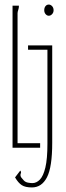

<svg xmlns="http://www.w3.org/2000/svg" viewBox="-20 -648 290 842"><path d="M194 -579Q186 -579 180 -586Q174 -593 174 -603Q174 -614 179.5 -621Q185 -628 194 -628Q202 -628 208.5 -621Q215 -614 215 -603Q215 -593 208.5 -586Q202 -579 194 -579ZM35 0V-623H63Q63 -613 60 -604.5Q57 -596 57 -590V-20H156V0ZM120 174Q91 174 75.5 164Q60 154 46 130L69 100Q74 107 71.5 111.5Q69 116 70 123Q71 130 85 144Q92 151 103 153Q114 155 122 155Q140 155 155 139.5Q170 124 179 86.5Q188 49 188 -18V-430H103V-449H209V-22Q209 85 186 129.5Q163 174 120 174Z"/></svg>

Font: Inconsolata UltraCondensed ExtraLight
Style: Regular
Weight: 200
Width: 1
Monospace: yes
Designer: Raph Levien, Cyreal, Brenton Simpson
Foundry: Raph Levien, Cyreal, Google
Version: Version 3.100; ttfautohint (v1.8.4.7-5d5b)